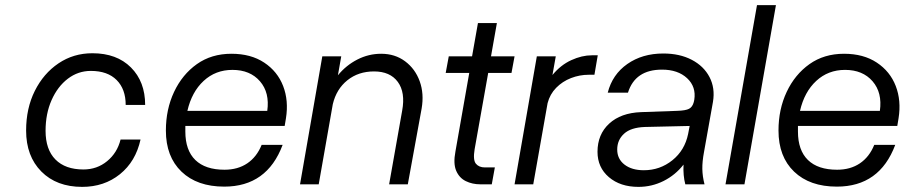

<svg xmlns="http://www.w3.org/2000/svg" viewBox="-20 -720 3534 750"><path d="M82 -210Q82 -297 116 -365Q150 -433 208.5 -472.5Q267 -512 341 -512Q436 -512 491.5 -456.5Q547 -401 547 -310H471Q471 -372 435.5 -407.5Q400 -443 335 -443Q285 -443 245 -412.5Q205 -382 181.5 -329Q158 -276 158 -209Q158 -136 196.5 -97Q235 -58 306 -58Q359 -58 398.5 -90.5Q438 -123 451 -175H529Q510 -89 448.5 -39.5Q387 10 301 10Q201 10 141.5 -50Q82 -110 82 -210Z M628 -210Q628 -293 660 -361Q692 -429 749 -469.5Q806 -510 884 -510Q960 -510 1012 -475.5Q1064 -441 1086 -384Q1108 -327 1097 -258L1092 -228H704Q704 -217 704 -206Q704 -133 743 -95Q782 -57 857 -57Q909 -57 946 -82Q983 -107 1002 -154H1084Q1023 9 856 9Q750 9 689 -49.5Q628 -108 628 -210ZM888 -447Q822 -447 775.5 -404Q729 -361 712 -287H1024Q1034 -358 995.5 -402.5Q957 -447 888 -447Z M1239 -500H1313L1300 -426Q1332 -465 1376 -487.5Q1420 -510 1469 -510Q1523 -510 1562.5 -480.5Q1602 -451 1619.5 -402.5Q1637 -354 1627 -296L1573 0H1500L1551 -288Q1564 -359 1534 -400Q1504 -441 1441 -441Q1380 -441 1337 -406.5Q1294 -372 1280 -313L1225 0H1152Z M1913 -66 1901 0H1856Q1825 0 1799.5 -12.5Q1774 -25 1762 -53Q1750 -81 1759 -128L1813 -435H1721L1733 -500H1824L1847 -630H1921L1898 -500H1990L1978 -435H1887L1834 -137Q1827 -95 1839 -80.5Q1851 -66 1874 -66Z M2077 -500H2151L2138 -427Q2170 -466 2211.5 -485Q2253 -504 2292 -504H2315L2302 -428H2280Q2244 -428 2210.5 -415Q2177 -402 2152.5 -377Q2128 -352 2119 -317L2063 0H1990Z M2730 -126Q2723 -89 2723.5 -60Q2724 -31 2732 0H2657Q2648 -34 2650 -77Q2618 -36 2572 -13Q2526 10 2474 10Q2403 10 2358.5 -28Q2314 -66 2314 -127Q2314 -195 2359.5 -237Q2405 -279 2484 -282L2625 -287Q2658 -288 2671.5 -295Q2685 -302 2690 -321L2692 -330Q2700 -381 2664 -414.5Q2628 -448 2566 -448Q2461 -448 2433 -358H2354Q2372 -429 2430.5 -470Q2489 -511 2571 -511Q2635 -511 2682 -486.5Q2729 -462 2751.5 -419Q2774 -376 2765 -322ZM2391 -136Q2391 -99 2419.5 -77Q2448 -55 2495 -55Q2558 -55 2606.5 -94Q2655 -133 2668 -197L2674 -228L2499 -224Q2444 -222 2417.5 -197.5Q2391 -173 2391 -136Z M2937 -700H3011L2888 0H2814Z M3021 -210Q3021 -293 3053 -361Q3085 -429 3142 -469.5Q3199 -510 3277 -510Q3353 -510 3405 -475.5Q3457 -441 3479 -384Q3501 -327 3490 -258L3485 -228H3097Q3097 -217 3097 -206Q3097 -133 3136 -95Q3175 -57 3250 -57Q3302 -57 3339 -82Q3376 -107 3395 -154H3477Q3416 9 3249 9Q3143 9 3082 -49.5Q3021 -108 3021 -210ZM3281 -447Q3215 -447 3168.5 -404Q3122 -361 3105 -287H3417Q3427 -358 3388.5 -402.5Q3350 -447 3281 -447Z"/></svg>

Font: Overused Grotesk
Style: Italic
Weight: 400
Italic angle: -10°
Version: Version 0.003